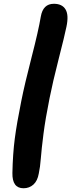

<svg xmlns="http://www.w3.org/2000/svg" viewBox="-20 -837 379 1020"><path d="M105 163.1Q44.4 163.1 45.9 82Q47.9 -19.5 58.6 -101.1Q69.3 -182.6 92.8 -298.8Q111.3 -391.6 147.7 -532.5Q184.1 -673.3 196.8 -749Q208.5 -816.9 266.1 -816.9Q310.1 -816.9 328.1 -787.1Q346.2 -757.3 333 -694.8Q323.7 -648.9 291.7 -523.9Q259.8 -398.9 243.2 -314.9Q221.2 -205.6 210.9 -125.2Q200.7 -44.9 197 3.2Q193.4 51.3 186 85Q179.2 124 157.5 143.6Q135.7 163.1 105 163.1Z"/></svg>

Font: Shantell Sans Normal
Style: Bold Italic
Weight: 700
Italic angle: -11.31°
Designer: Stephen Nixon, Anya Danilova, Shantell Martin
Foundry: Arrow Type
Version: Version 1.006;[559af2be0]